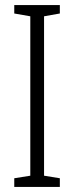

<svg xmlns="http://www.w3.org/2000/svg" viewBox="-20 -734 291 754"><path d="M215 0V-34L153 -44V-670L215 -681V-714H36V-681L99 -670V-44L36 -34V0Z"/></svg>

Font: Noto Sans Armenian ExtraCondensed Light
Style: Regular
Weight: 300
Width: 2
Designer: Monotype Design Team
Foundry: Monotype Imaging Inc.
Version: Version 2.008